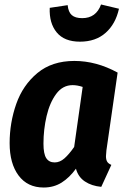

<svg xmlns="http://www.w3.org/2000/svg" viewBox="-20 -820 562 857"><path d="M505 -496 455 -149Q453 -129 453 -123Q453 -108 458 -99Q463 -90 477 -84L432 14Q389 10 359 -10Q329 -30 319 -67Q290 -27 255 -5Q220 17 175 17Q103 17 63 -36.5Q23 -90 23 -181Q23 -272 52.5 -356Q82 -440 147 -494Q212 -548 312 -548Q410 -548 505 -496ZM174 -179Q174 -133 186.5 -114Q199 -95 224 -95Q247 -95 267.5 -113Q288 -131 311 -164L349 -432Q325 -440 304 -440Q260 -440 231 -401Q202 -362 188 -302Q174 -242 174 -179ZM202 -785 282 -797Q285 -766 300.5 -752.5Q316 -739 347 -739Q409 -739 431 -800L511 -781Q496 -713 451.5 -673.5Q407 -634 337 -634Q267 -634 233 -675.5Q199 -717 202 -785Z"/></svg>

Font: Fira Sans Condensed
Style: Bold Italic
Weight: 700
Width: 3
Italic angle: -8°
Designer: Carrois Corporate & Edenspiekermann AG
Foundry: Carrois Corporate GbR & Edenspiekermann AG
Version: Version 4.203